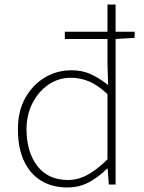

<svg xmlns="http://www.w3.org/2000/svg" viewBox="-20 -814 635 847"><path d="M277 13Q211 13 162 -16.5Q113 -46 86 -103.5Q59 -161 59 -244Q59 -324 91.5 -382Q124 -440 177.5 -472Q231 -504 295 -504Q343 -504 380 -487Q417 -470 457 -439L454 -537V-794H490V0H460L455 -70H452Q420 -37 376 -12Q332 13 277 13ZM280 -20Q326 -20 368.5 -44Q411 -68 454 -111V-399Q411 -439 372.5 -455Q334 -471 293 -471Q238 -471 193.5 -440.5Q149 -410 123 -358.5Q97 -307 97 -244Q97 -144 144.5 -82Q192 -20 280 -20ZM266 -642V-674H574V-647L490 -642Z"/></svg>

Font: Noto Sans JP
Style: Regular
Weight: 100
Designer: Ryoko NISHIZUKA 西塚涼子 (kana, bopomofo & ideographs); Paul D. Hunt (Latin, Greek & Cyrillic); Sandoll Communications 산돌커뮤니
Foundry: Adobe
Version: Version 2.004;hotconv 1.0.118;makeotfexe 2.5.65603